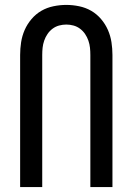

<svg xmlns="http://www.w3.org/2000/svg" viewBox="-20 -762 540 782"><path d="M62 0V-538Q62 -564 66 -590Q70 -616 80.5 -640Q91 -664 108.5 -684.5Q126 -705 148.5 -718Q171 -731 197.5 -736.5Q224 -742 250 -742Q276 -742 302.5 -736.5Q329 -731 351.5 -718Q374 -705 391.5 -684.5Q409 -664 419.5 -640Q430 -616 434 -590Q438 -564 438 -538V0H348V-538Q348 -553 346.5 -567.5Q345 -582 340 -596.5Q335 -611 326.5 -623.5Q318 -636 306 -645Q294 -654 279.5 -658Q265 -662 250 -662Q235 -662 220.5 -658Q206 -654 194 -645Q182 -636 173.5 -623.5Q165 -611 160 -596.5Q155 -582 153.5 -567.5Q152 -553 152 -538V0Z"/></svg>

Font: Iosevka Medium
Style: Regular
Weight: 500
Monospace: yes
Designer: Belleve Invis
Foundry: Belleve Invis
Version: Version 32.5.0; ttfautohint (v1.8.4)